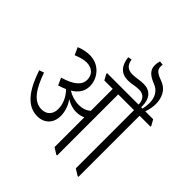

<svg xmlns="http://www.w3.org/2000/svg" viewBox="-241 -1107 1290 1290"><g transform="rotate(45 404.5 -462.0)"><path d="M221 -86C287 -86 332 -130 332 -199C332 -241 319 -281 292 -320C320 -302 352 -291 386 -291C410 -291 432 -296 450 -305V-22L495 6H502V-575H652V-22L697 6H705V-575H809V-582L786 -623H711C720 -647 727 -679 727 -707C727 -760 708 -819 642 -843C599 -859 571 -872 571 -907C571 -914 571 -919 573 -927L544 -930C539 -915 537 -902 537 -886C537 -837 575 -813 621 -795C674 -775 692 -730 692 -680C692 -662 689 -642 685 -623H672C672 -626 672 -630 672 -634C672 -707 634 -746 574 -746C539 -746 510 -737 475 -737C431 -737 407 -758 400 -804L373 -799C381 -728 416 -687 481 -687C517 -687 542 -697 579 -697C620 -697 647 -671 647 -623H348V-615L370 -575H450V-367C428 -347 400 -337 365 -337C327 -337 289 -349 259 -368C308 -397 329 -434 329 -479C329 -518 314 -554 290 -580C262 -611 224 -627 181 -627C149 -627 118 -620 85 -607L109 -554C143 -568 173 -577 201 -577C252 -577 286 -546 286 -498C286 -447 245 -411 151 -383L174 -332C195 -338 213 -345 229 -352C263 -318 287 -271 287 -221C287 -172 259 -139 209 -139C133 -139 86 -212 46 -326L12 -314C55 -187 115 -86 221 -86Z"/></g></svg>

Font: Noto Serif Devanagari Condensed Light
Style: Regular
Weight: 300
Width: 3
Designer: Universal Thirst, Indian Type Foundry and the Monotype Design Team
Foundry: Monotype Imaging Inc.
Version: Version 2.004